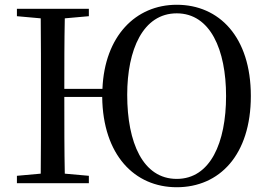

<svg xmlns="http://www.w3.org/2000/svg" viewBox="-20 -769 1128 806"><path d="M722 -18C580 -18 514 -170 514 -371C514 -560 580 -713 722 -713C863 -713 929 -560 929 -366C929 -170 863 -18 722 -18ZM722 17C901 17 1033 -118 1033 -366C1033 -614 900 -749 722 -749C549 -749 419 -617 410 -396H250C250 -496 250 -595 252 -692L353 -701V-732H51V-701L151 -692C152 -593 152 -493 152 -392V-339C152 -239 152 -138 151 -40L51 -31V0H353V-31L252 -40C250 -138 250 -238 250 -362H409C412 -118 545 17 722 17Z"/></svg>

Font: Noto Serif HK Medium
Style: Regular
Weight: 500
Designer: Ryoko NISHIZUKA 西塚涼子 (kana & ideographs); Frank Grießhammer (Latin, Greek & Cyrillic); Wenlong ZHANG 张文龙 (bopomofo); San
Foundry: Adobe
Version: Version 2.001;hotconv 1.1.0;makeotfexe 2.6.0